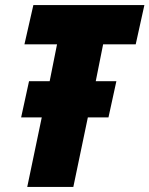

<svg xmlns="http://www.w3.org/2000/svg" viewBox="-20 -734 587 754"><path d="M268 0 325 -273H406L437 -415H356L385 -560H513L547 -714H111L76 -560H204L175 -415H94L63 -273H144L87 0Z"/></svg>

Font: Noto Sans Display SemiCondensed Black
Style: Italic
Weight: 900
Width: 4
Designer: Monotype Design team
Foundry: Monotype Imaging Inc.
Version: 1.000